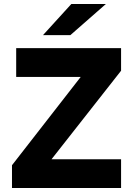

<svg xmlns="http://www.w3.org/2000/svg" viewBox="-20 -941 675 961"><path d="M195 -765 337 -921H510L332 -765ZM40 0V-114L384 -556H61V-700H586V-587L238 -144H586V0Z"/></svg>

Font: Overpass Heavy
Style: Regular
Weight: 900
Designer: Delve Withrington, Thomas Jockin
Foundry: Delve Fonts
Version: Version 3.000;DELV;Overpass